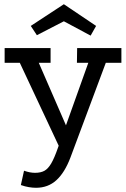

<svg xmlns="http://www.w3.org/2000/svg" viewBox="-20 -662 598 911"><path d="M151 229Q135 229 117 226Q99 223 79 216L94 148Q108 153 121 155.5Q134 158 146 158Q173 158 190.5 148.5Q208 139 223 113.5Q238 88 255 39L399 -364H345L346 -434H556V-364H482L314 86Q287 157 247.5 193Q208 229 151 229ZM277 69 74 -364H2V-434H220V-364H164L314 -19ZM283 -642 436 -539 410 -493 283 -561 155 -495 126 -539Z"/></svg>

Font: Podkova Medium
Style: Regular
Weight: 500
Designer: Ilya Yudin
Foundry: Cyreal (www.cyreal.org)
Version: Version 2.103